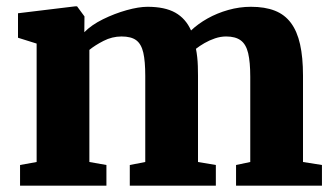

<svg xmlns="http://www.w3.org/2000/svg" viewBox="-20 -588 1052 608"><path d="M43.5 0V-65.5L96 -75V-450L37 -468.5V-546L218.5 -568H224L247.5 -536L247 -486Q269.5 -509 306 -527Q342.5 -545 381 -555.8Q419.5 -566.5 447 -566.5Q502 -566.5 535 -548Q568 -529.5 585 -491.5Q607 -512.5 637.2 -529.5Q667.5 -546.5 703 -556.5Q738.5 -566.5 774.5 -566.5Q819 -566.5 850.2 -554.2Q881.5 -542 901.2 -515.5Q921 -489 930.2 -447.8Q939.5 -406.5 939.5 -348.5V-75L999.5 -65.5V0H727.5V-65.5L772.5 -75V-344.5Q772.5 -391.5 765.8 -419.8Q759 -448 742.2 -460.2Q725.5 -472.5 696 -472.5Q678.5 -472.5 660.8 -466.5Q643 -460.5 627.5 -451.5Q612 -442.5 600.5 -433.5Q603 -421 604.5 -407.2Q606 -393.5 606.5 -379Q607 -364.5 607 -348.5V-75L663.5 -65.5V0H391V-65.5L440 -75V-347.5Q440 -394 433.8 -421.2Q427.5 -448.5 411.5 -460.5Q395.5 -472.5 365 -472.5Q335 -472.5 307.8 -458.5Q280.5 -444.5 263 -430V-75L317 -65.5V0Z"/></svg>

Font: Merriweather 20pt Black
Style: Regular
Weight: 900
Version: Version 2.100